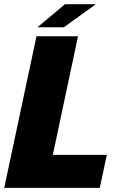

<svg xmlns="http://www.w3.org/2000/svg" viewBox="-22 -914 594 934"><path d="M-1.5 0 155.5 -737.5H357.5L213.5 -59.5L143.5 -160.5H497.5L463.5 0ZM160.5 -781.5 294 -893.5H444.5L289 -781.5Z"/></svg>

Font: Epilogue Black
Style: Italic
Weight: 900
Italic angle: -12°
Designer: Tyler Finck
Foundry: Etcetera Type Co
Version: Version 2.111